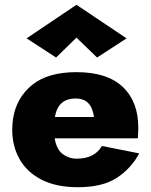

<svg xmlns="http://www.w3.org/2000/svg" viewBox="-20 -771 631 801"><path d="M299 -614 214 -531 91 -611 299 -751 508 -611 385 -531ZM561 -131Q526 -67 466.5 -28.5Q407 10 305 10Q215 10 154 -21Q93 -52 62 -106.5Q31 -161 31 -230Q31 -243 32 -255Q33 -267 35 -279Q49 -364 114.5 -417Q180 -470 299 -470Q427 -470 492 -408.5Q557 -347 557 -238Q557 -232 556.5 -220Q556 -208 555 -194H208Q216 -147 242 -128Q268 -109 299 -109Q375 -109 405 -162ZM295 -360Q222 -360 209 -283H372Q367 -321 348.5 -340.5Q330 -360 295 -360Z"/></svg>

Font: Jost* Heavy
Style: Regular
Weight: 800
Version: Version 3.7